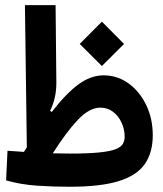

<svg xmlns="http://www.w3.org/2000/svg" viewBox="-20 -713 626 737"><path d="M247.1 3.9Q185.5 3.9 123 -0.2Q60.5 -4.4 3.4 -20.5L8.8 -134.3Q24.9 -133.3 40.5 -132.1Q56.2 -130.9 71.8 -129.9Q77.6 -138.7 83 -147.5L75.7 -693.4H193.4L196.3 -397.5Q196.8 -336.9 172.4 -287.6L178.7 -283.2Q233.9 -354.5 281.2 -389.2Q328.6 -423.8 377.4 -423.8Q431.2 -423.8 473.9 -392.6Q516.6 -361.3 541.5 -309.3Q566.4 -257.3 566.4 -193.8Q566.4 -127 535.6 -83Q504.9 -39.1 435.1 -17.6Q365.2 3.9 247.1 3.9ZM182.6 -124.5Q216.8 -123.5 248.5 -123.5Q317.4 -123.5 359.4 -127.7Q401.4 -131.8 422.6 -139.9Q443.8 -147.9 451.2 -160.2Q458.5 -172.4 458.5 -188.5Q458.5 -215.8 447 -241.5Q435.5 -267.1 414.6 -283.4Q393.6 -299.8 364.7 -299.8Q323.7 -299.8 279.5 -253.7Q235.4 -207.5 182.6 -124.5ZM371.1 -459.5 286.1 -544.4 371.1 -629.9 456.1 -544.4Z"/></svg>

Font: Cascadia Mono PL SemiBold
Style: Regular
Weight: 600
Monospace: yes
Designer: Aaron Bell
Foundry: Saja Typeworks
Version: Version 2404.023; ttfautohint (v1.8.4)